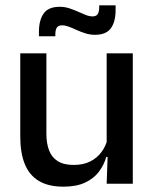

<svg xmlns="http://www.w3.org/2000/svg" viewBox="-20 -689 580 720"><path d="M154 -489V-187Q154 -152 163.8 -125.8Q173.5 -99.5 196 -85Q218.5 -70.5 256.5 -70.5Q292.5 -70.5 318.2 -83.5Q344 -96.5 360.5 -118.8Q377 -141 383.5 -168.5L399.5 -100.5H378.5Q370 -70 350.5 -44.5Q331 -19 298.5 -4Q266 11 218 11Q161 11 125.2 -10.8Q89.5 -32.5 72.8 -74.2Q56 -116 56 -176V-489ZM478 -489V0H380L384 -114.5L380 -120.5V-489ZM336 -558.5Q318 -558.5 301 -563.8Q284 -569 268.2 -576.2Q252.5 -583.5 238.5 -588.8Q224.5 -594 212.5 -594Q199 -594 193.2 -585.5Q187.5 -577 187.5 -560V-553H126V-570Q126 -613.5 143.8 -638.5Q161.5 -663.5 204 -663.5Q222.5 -663.5 239.5 -658Q256.5 -652.5 272 -645.5Q287.5 -638.5 301.2 -633Q315 -627.5 327 -627.5Q341 -627.5 346.5 -636.2Q352 -645 352 -662V-669H413.5V-651.5Q413.5 -607.5 395.8 -583Q378 -558.5 336 -558.5Z"/></svg>

Font: Anek Latin Medium Medium
Style: Regular
Weight: 500
Version: Version 1.003